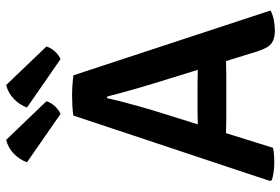

<svg xmlns="http://www.w3.org/2000/svg" viewBox="-172 -782 961 658"><g transform="rotate(-90 309.0 -453.5)"><path d="M241.5 -683Q255.5 -685.5 275.8 -686.5Q296 -687.5 311.5 -687.5Q325.5 -687.5 345.8 -686.2Q366 -685 379.5 -682.5L601.5 -7.5Q588.5 0 569.2 3.8Q550 7.5 532 7.5Q503 7.5 487.2 -5.5Q471.5 -18.5 460 -57L360 -380Q346.5 -423 332 -474Q317.5 -525 306.5 -567.5H301Q296 -543.5 288.5 -514.8Q281 -486 273.2 -458.5Q265.5 -431 259.5 -411L131 1Q119.5 3.5 106.2 4.5Q93 5.5 79 5.5Q64 5.5 48.2 3.2Q32.5 1 21 -2.5L17 -8.5ZM234.5 -159Q229.5 -159 216.5 -159.2Q203.5 -159.5 190.2 -159.8Q177 -160 172 -160H113.5L150.5 -256.5H202Q207.5 -256.5 219 -256.8Q230.5 -257 242.2 -257.2Q254 -257.5 259 -257.5H352Q357 -257.5 369 -257.2Q381 -257 393 -256.8Q405 -256.5 410.5 -256.5H463.5L495 -160H436.5Q431 -160 417.8 -159.8Q404.5 -159.5 391.5 -159.2Q378.5 -159 373.5 -159ZM158 -913.5 290.5 -775.5Q286 -760 273.5 -746.5Q261 -733 247 -727L81.5 -842Q90 -866.5 109.8 -886.2Q129.5 -906 158 -913.5ZM346 -913.5 478 -775.5Q474 -760.5 461.5 -746.8Q449 -733 435 -727L269 -842Q278 -866.5 297.8 -886.2Q317.5 -906 346 -913.5Z"/></g></svg>

Font: Signika Medium
Style: Regular
Weight: 500
Designer: Anna Giedry
Foundry: Anna Giedry
Version: Version 2.000